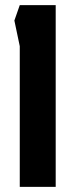

<svg xmlns="http://www.w3.org/2000/svg" viewBox="-20 -728 294 748"><path d="M57 0V-548L36 -648L57 -708H197V0Z"/></svg>

Font: Rowdies Light
Style: Regular
Weight: 300
Designer: Jaikishan Patel
Version: Version 1.000; ttfautohint (v1.8.3)